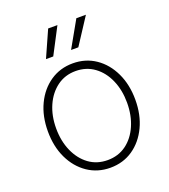

<svg xmlns="http://www.w3.org/2000/svg" viewBox="-139 -850 843 959"><g transform="rotate(-20 283.0 -370.0)"><path d="M283.2 10.7Q215.8 10.7 163.1 -25.1Q110.4 -61 80.6 -123.5Q50.8 -186 50.8 -266.6Q50.8 -347.2 80.6 -409.7Q110.4 -472.2 163.1 -508.1Q215.8 -543.9 283.2 -543.9Q351.1 -543.9 403.6 -508.1Q456.1 -472.2 485.8 -409.4Q515.6 -346.7 515.6 -266.6Q515.6 -186 485.8 -123.5Q456.1 -61 403.8 -25.1Q351.6 10.7 283.2 10.7ZM283.2 -29.8Q340.3 -29.8 382.6 -60.8Q424.8 -91.8 448.2 -145.5Q471.7 -199.2 471.7 -266.6Q471.7 -333.5 448.2 -387.2Q424.8 -440.9 382.3 -471.9Q339.8 -502.9 283.2 -502.9Q227.1 -502.9 184.6 -471.7Q142.1 -440.4 118.4 -387Q94.7 -333.5 94.7 -266.6Q94.7 -199.2 118.4 -145.5Q142.1 -91.8 184.3 -60.8Q226.6 -29.8 283.2 -29.8ZM204.1 -609.4H165.5L228 -749.5H277.3ZM337.4 -609.4H298.8L377.9 -749.5H428.7Z"/></g></svg>

Font: Inter 20pt ExtraLight
Style: Regular
Weight: 250
Version: Version 4.001;git-66647c0bb